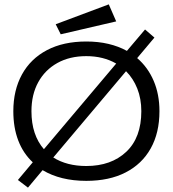

<svg xmlns="http://www.w3.org/2000/svg" viewBox="-20 -817 790 879"><path d="M108 42 62 7 130 -74Q86 -115 63.5 -174Q41 -233 41 -308Q41 -404 80.5 -476Q120 -548 195 -587.5Q270 -627 375 -627Q430 -627 476.5 -616Q523 -605 561 -584L644 -682L687 -645L608 -551Q657 -509 683.5 -447Q710 -385 710 -308Q710 -209 670 -137.5Q630 -66 555 -27.5Q480 11 375 11Q257 11 175 -38ZM124 -308Q124 -253 138.5 -209.5Q153 -166 181 -134L512 -526Q453 -560 375 -560Q299 -560 242.5 -528.5Q186 -497 155 -440.5Q124 -384 124 -308ZM375 -57Q489 -57 558 -122Q627 -187 627 -308Q627 -365 608.5 -411.5Q590 -458 557 -491L224 -96Q286 -57 375 -57ZM258 -660 235 -706 478 -797 512 -719Z"/></svg>

Font: Inconsolata ExtraExpanded
Style: Regular
Weight: 400
Width: 8
Monospace: yes
Designer: Raph Levien, Cyreal, Brenton Simpson
Foundry: Raph Levien, Cyreal, Google
Version: Version 3.000; ttfautohint (v1.8.2.53-6de2)